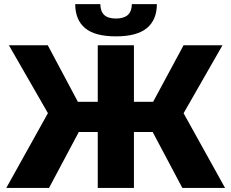

<svg xmlns="http://www.w3.org/2000/svg" viewBox="-20 -922 1135 942"><path d="M697 -334.7 850.1 -421.6 1084.2 0H874.6ZM245.6 -421.6 398.7 -334.7 220.6 0H10.9ZM23.6 -700H214.4L401.2 -349.2L236.1 -330.3ZM289 -422.6H512.4V-274.3H289ZM459.6 -700H637.1V0H459.6ZM584.2 -422.6H806.1V-274.3H584.2ZM691.8 -349.2 880.7 -700H1071.6L860 -330.3ZM349 -901.8H472.2Q472.7 -866 491.3 -848.6Q509.9 -831.1 548.8 -831.1Q587.7 -831.1 607.1 -848.6Q626.4 -866 626.9 -901.8H749.7Q749.2 -823.8 700.1 -783.7Q651 -743.6 548.8 -743.6Q446.1 -743.6 397.8 -783.7Q349.4 -823.8 349 -901.8Z"/></svg>

Font: iiserrat Thin
Style: Regular
Weight: 100
Designer: Akira Ohta
Foundry: Akira Ohta
Version: Version 1.200;Glyphs 3.3.1 (3343)